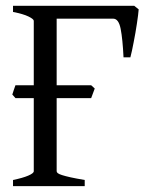

<svg xmlns="http://www.w3.org/2000/svg" viewBox="-20 -635 515 655"><path d="M24.4 0V-21Q57.6 -27.8 76.4 -35.9Q95.2 -43.9 95.2 -50.8V-300.3H32.7L22 -312.5Q24.4 -319.8 27.1 -328.1Q29.8 -336.4 32.7 -344.2H95.2V-564Q95.2 -569.8 77.4 -578.6Q59.6 -587.4 24.4 -594.2V-615.2H438L453.1 -603Q452.6 -594.7 450.9 -582Q449.2 -569.3 447 -554.2Q444.8 -539.1 441.9 -522.7Q439 -506.3 436 -491Q433.1 -475.6 430.2 -462.2Q427.2 -448.7 424.8 -439.5H401.4Q398.4 -502 391.6 -536.6Q384.8 -571.3 366.2 -571.3H173.3V-344.2H291L303.2 -333L291 -300.3H173.3V-50.8Q173.3 -47.4 177.2 -44.2Q181.2 -41 191.9 -37.6Q202.6 -34.2 221.2 -30Q239.7 -25.9 269 -21V0Z"/></svg>

Font: Noto Serif Devanagari
Style: Regular
Weight: 400
Designer: Monotype Design Team
Foundry: Monotype Imaging Inc.
Version: Version 1.01